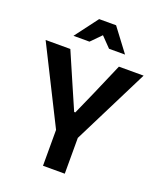

<svg xmlns="http://www.w3.org/2000/svg" viewBox="-170 -1065 986 1172"><g transform="rotate(20 323.0 -479.0)"><path d="M252 0V-233L4.5 -727H165L254.5 -520.5L318.5 -373.5H326L391 -520L480.5 -727H641L393.5 -232.5V0ZM155.5 -809 268 -958.5H378L490.5 -809H386.5L323.5 -874L259.5 -809Z"/></g></svg>

Font: Spline Sans SemiBold
Style: Regular
Weight: 600
Designer: Eben Sorkin, Mirko Velimirovic
Foundry: Sorkin Type
Version: Version 1.000; ttfautohint (v1.8.3)